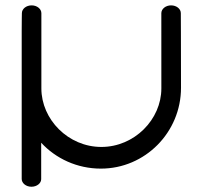

<svg xmlns="http://www.w3.org/2000/svg" viewBox="-20 -645 763 730"><path d="M62.5 -526.1V35.5C62.5 51.1 78.6 65 99.5 65C120.4 65 136.6 51.6 136.6 36.2V-102.3C192.4 -41.9 273.5 -3.9 363.6 -3.9C531.5 -3.9 668.2 -141.6 668.2 -311.4C668.2 -481.1 667.5 -595.2 667.5 -595.2C667.5 -610.9 651.4 -624.6 630.5 -624.6C609.6 -624.6 593.4 -610.8 593.4 -594.9C593.4 -594.9 593.5 -427.1 593.5 -308.9C593.5 -190.8 491.1 -86.3 365.4 -86.3C239.6 -86.3 137.3 -190.8 137.3 -308.9C137.3 -427.1 137.3 -594.9 137.3 -594.9C137.3 -610.8 121.2 -624.6 100.3 -624.6C79.4 -624.6 63.2 -610.9 63.2 -595.1C63.2 -595.1 62.5 -563.8 62.5 -526.1Z"/></svg>

Font: Hi.
Style: Tall Regular
Weight: 400
Designer: Mew Too, Robert Jablonski
Foundry: Cannot Into Space Fonts
Version: Version 1.996